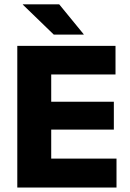

<svg xmlns="http://www.w3.org/2000/svg" viewBox="-20 -846 586 866"><path d="M211 0H58V-639H211ZM505.5 0H103.5V-130.5H505.5ZM493.5 -261.5H147.5V-387H493.5ZM501 -510H103V-639H501ZM83 -826.5H247L357.5 -691.5V-690H222.5L83 -825Z"/></svg>

Font: Anek Devanagari
Style: Bold
Weight: 700
Designer: Kailash Malviya (Devanagari) & Yesha Goshar (Latin)
Foundry: Ek Type
Version: Version 1.003